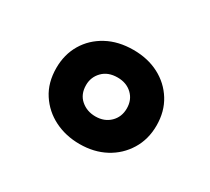

<svg xmlns="http://www.w3.org/2000/svg" viewBox="-74 -690 594 543"><g transform="rotate(30 222.5 -418.5)"><path d="M228 -265Q183 -265 146 -283.5Q109 -302 86.5 -336.5Q64 -371 64 -419Q64 -463 84.5 -497.5Q105 -532 142 -552Q179 -572 228 -572Q275 -572 311.5 -553Q348 -534 369.5 -499.5Q391 -465 391 -419Q391 -374 369.5 -339Q348 -304 311.5 -284.5Q275 -265 228 -265ZM228 -355Q257 -355 275.5 -373Q294 -391 294 -419Q294 -447 275.5 -464.5Q257 -482 228 -482Q197 -482 179 -463.5Q161 -445 161 -419Q161 -389 180.5 -372Q200 -355 228 -355Z"/></g></svg>

Font: RS Noto Sans
Style: Bold
Weight: 700
Designer: Monotype Design Team
Foundry: Monotype Imaging Inc.
Version: Version 3.10